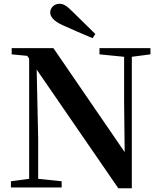

<svg xmlns="http://www.w3.org/2000/svg" viewBox="-20 -997 855 1021"><path d="M487 -816C447 -856 406 -896 368 -933C335 -966 318 -977 296 -977C267 -977 247 -954 247 -931C247 -910 262 -887 311 -864C364 -841 418 -816 472 -794ZM609 4H681V-695L780 -708V-741H509V-708L640 -695V-450L643 -188L264 -741H42V-708L125 -700L135 -685V-46L38 -33V0H308V-33L183 -46V-261L175 -627Z"/></svg>

Font: GenRyuMin2 TW B
Style: Regular
Weight: 700
Version: Version 2.100;PS 2.1;hotconv 16.6.51;makeotf.lib2.5.65220 DE